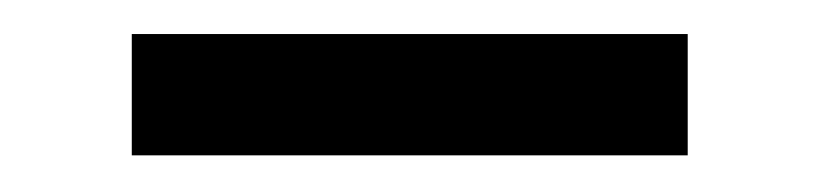

<svg xmlns="http://www.w3.org/2000/svg" viewBox="-20 -664 470 110"><path d="M55.5 -575V-644.5H374V-575Z"/></svg>

Font: Anek Gujarati SemiExpanded Medium
Style: Regular
Weight: 500
Width: 6
Designer: Mrunmayee Ghaisas (Gujarati), Yesha Goshar (Latin)
Foundry: Ek Type
Version: Version 1.003